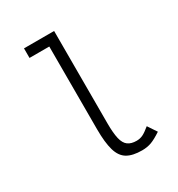

<svg xmlns="http://www.w3.org/2000/svg" viewBox="-191 -923 981 1060"><g transform="rotate(-30 300.0 -393.0)"><path d="M405 14Q345 14 310.5 -6.5Q276 -27 261.5 -77Q247 -127 247 -212V-739H121V-800H313V-212Q313 -149 321.5 -113Q330 -77 350.5 -62Q371 -47 405 -47Q427 -47 445.5 -56Q464 -65 493 -89L531 -32Q492 -6 465 4Q438 14 405 14Z"/></g></svg>

Font: Victor Mono Light
Style: Regular
Weight: 300
Monospace: yes
Designer: Rune Bjørnerås
Version: Version 1.561;gftools[0.9.30]